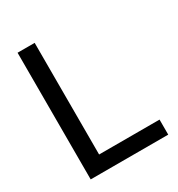

<svg xmlns="http://www.w3.org/2000/svg" viewBox="-173 -841 885 955"><g transform="rotate(-30 269.5 -364.0)"><path d="M69.3 0V-727.5H167.5V-86.4H514.6V0Z"/></g></svg>

Font: Inter Cardless Display
Style: Regular
Weight: 400
Designer: Rasmus Andersson
Foundry: rsms
Version: Version 4.001;git-9221beed3